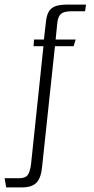

<svg xmlns="http://www.w3.org/2000/svg" viewBox="-101 -642 407 835"><path d="M-74 173 -81 133H-17Q10 133 20 118.5Q30 104 34 72L88 -441H45L47 -470H90L99 -549Q102 -576 111.5 -592Q121 -608 140 -615Q159 -622 192 -622H273L269 -593H210Q177 -593 164 -581.5Q151 -570 148 -541L141 -470H228L219 -441H138L82 84Q78 130 58.5 151.5Q39 173 -6 173Z"/></svg>

Font: Smooch Sans Thin
Style: Regular
Weight: 400
Version: Version 1.010